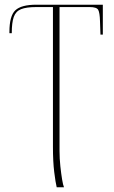

<svg xmlns="http://www.w3.org/2000/svg" viewBox="-20 -556 485 816"><path d="M221 240Q216 220 210.5 175.5Q205 131 205 67V-526H134Q92 -526 69.5 -517Q47 -508 38.5 -484Q30 -460 30 -415H20V-420Q20 -489 45.5 -512.5Q71 -536 134 -536H417V-409H407L405 -466Q404 -502 397.5 -514Q391 -526 361 -526H233V85Q233 118 236.5 150.5Q240 183 244 207Q248 231 252 240Z"/></svg>

Font: Noto Serif Display SemiCondensed Thin
Style: Regular
Weight: 100
Width: 4
Designer: Monotype Design Team
Foundry: Monotype Imaging Inc.
Version: Version 2.009